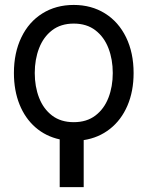

<svg xmlns="http://www.w3.org/2000/svg" viewBox="-20 -557 640 774"><path d="M434.6 -262.7Q434.6 -317.4 417.2 -362.5Q399.9 -407.7 364.7 -434.8Q329.6 -461.9 277.3 -461.9Q225.1 -461.9 189.9 -434.8Q154.8 -407.7 137.5 -362.5Q120.1 -317.4 120.1 -262.7Q120.1 -208 137.5 -163.1Q154.8 -118.2 189.9 -91.3Q225.1 -64.5 277.3 -64.5Q329.6 -64.5 364.7 -91.3Q399.9 -118.2 417.2 -163.1Q434.6 -208 434.6 -262.7ZM277.3 -537.1Q348.6 -537.1 403.3 -502.9Q458 -468.8 488.3 -406.5Q518.6 -344.2 518.6 -262.7Q518.6 -189 493.7 -131.1Q468.8 -73.2 423.3 -37.4Q377.9 -1.5 317.4 7.8V197.3H220.7V4.9Q164.6 -7.3 122.8 -43.7Q81.1 -80.1 58.6 -136.2Q36.1 -192.4 36.1 -262.7Q36.1 -344.2 66.2 -406.5Q96.2 -468.8 150.9 -502.9Q205.6 -537.1 277.3 -537.1Z"/></svg>

Font: Pretendard
Style: Regular
Weight: 400
Designer: Base glyphs from Inter by Rasmus Andersson; Hangeul glyphs from Noto Sans CJK(Source Han Sans) by Jang Soo-young and Kan
Foundry: Kil Hyung-jin
Version: Version 1.309